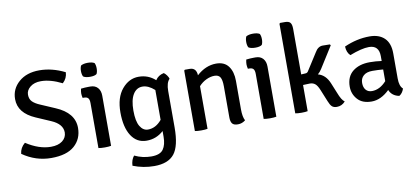

<svg xmlns="http://www.w3.org/2000/svg" viewBox="-82 -1027 3345 1539"><g transform="rotate(-10 1590.5 -257.5)"><path d="M30 -62Q35 -111 75 -144Q179 -76 276 -76Q335 -76 369 -102Q403 -128 404 -170Q404 -239 313 -278L195 -329Q58 -388 58 -502Q58 -585 121.5 -640.5Q185 -696 288.5 -696Q392 -696 496 -644Q494 -595 457 -561Q363 -608 286 -608Q232 -608 199 -581.5Q166 -555 166 -519Q166 -483 187 -462Q208 -441 249 -424L365 -374Q515 -311 515 -188Q515 -98 452 -42.5Q389 13 263 13Q137 13 30 -62Z M626 -587Q617 -605 617 -631.5Q617 -658 626 -676Q647 -688 682 -688Q717 -688 736 -676Q745 -658 745 -631.5Q745 -605 736 -587Q720 -574 682 -574Q644 -574 626 -587ZM751 -408V0Q732 4 699.5 4Q667 4 648 0V-366Q648 -394 638 -406Q628 -418 604 -418H593Q588 -440 588 -455Q588 -470 593 -493Q626 -497 656 -497H670Q708 -497 729.5 -473Q751 -449 751 -408Z M1199 -455Q1221 -491 1268 -501Q1280 -493 1291.5 -477Q1303 -461 1306 -448Q1278 -421 1278 -353V-57Q1278 95 1228 157.5Q1178 220 1065 220Q976 220 892 187Q894 139 919 109Q984 140 1055 140Q1126 140 1152 103.5Q1178 67 1178 1V-45Q1119 9 1039.5 9Q960 9 915.5 -60Q871 -129 871 -250Q871 -371 928 -439Q985 -507 1063.5 -507Q1142 -507 1199 -455ZM1178 -136V-379Q1128 -424 1080 -424Q1032 -424 1004 -378.5Q976 -333 976 -246.5Q976 -160 1001 -118.5Q1026 -77 1066 -77Q1129 -77 1178 -136Z M1827 -339V-106Q1827 -46 1844 -15Q1817 7 1783 7Q1749 7 1736.5 -9.5Q1724 -26 1724 -59V-313Q1724 -365 1710.5 -387Q1697 -409 1664 -409Q1631 -409 1596.5 -392.5Q1562 -376 1536 -347V0Q1517 4 1485 4Q1453 4 1433 0V-492L1439 -498H1478Q1532 -498 1535 -436Q1609 -503 1694 -503Q1761 -503 1794 -458Q1827 -413 1827 -339Z M1971 -587Q1962 -605 1962 -631.5Q1962 -658 1971 -676Q1992 -688 2027 -688Q2062 -688 2081 -676Q2090 -658 2090 -631.5Q2090 -605 2081 -587Q2065 -574 2027 -574Q1989 -574 1971 -587ZM2096 -408V0Q2077 4 2044.5 4Q2012 4 1993 0V-366Q1993 -394 1983 -406Q1973 -418 1949 -418H1938Q1933 -440 1933 -455Q1933 -470 1938 -493Q1971 -497 2001 -497H2015Q2053 -497 2074.5 -473Q2096 -449 2096 -408Z M2575 -186 2609 -103Q2632 -42 2657 -25Q2629 7 2588 7Q2562 7 2548 -6.5Q2534 -20 2522 -51L2482 -149Q2466 -188 2448.5 -201.5Q2431 -215 2407 -215Q2383 -215 2351 -213V0Q2332 4 2301 4Q2270 4 2250 0V-729L2256 -735H2296Q2327 -735 2339 -720Q2351 -705 2351 -669V-299L2385 -301Q2401 -301 2409 -315L2497 -453Q2522 -497 2561 -497Q2600 -497 2619 -496L2625 -488L2516 -315Q2501 -291 2483 -276Q2545 -260 2575 -186Z M3135 -46Q3123 -9 3096 7Q3037 -4 3016 -55Q2946 13 2870.5 13Q2795 13 2756 -31Q2717 -75 2717 -134Q2717 -216 2770 -258Q2823 -300 2909 -300Q2959 -300 3005 -293V-332Q3005 -421 2923 -421Q2865 -421 2766 -383Q2738 -409 2736 -458Q2839 -504 2943 -504Q3020 -504 3063.5 -462Q3107 -420 3107 -337V-132Q3107 -70 3135 -46ZM2887 -69Q2951 -69 3005 -129V-224Q2965 -228 2917.5 -228Q2870 -228 2845 -205.5Q2820 -183 2820 -146.5Q2820 -110 2838 -89.5Q2856 -69 2887 -69Z"/></g></svg>

Font: Signika
Style: Regular
Weight: 400
Designer: Anna Giedrys
Foundry: Anna Giedrys
Version: Version 1.001